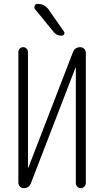

<svg xmlns="http://www.w3.org/2000/svg" viewBox="-20 -975 540 995"><path d="M174.8 -955.1Q210.9 -955.1 232.4 -924.8L311.5 -811.5Q316.4 -804.7 312 -797.4Q307.6 -790 299.8 -790Q272.5 -790 257.8 -809.6L162.1 -926.8Q155.3 -934.6 159.7 -944.8Q164.1 -955.1 174.8 -955.1ZM102.5 0Q91.8 0 83.5 -8.3Q75.2 -16.6 75.2 -28.3V-705.1Q75.2 -715.8 82.5 -723.1Q89.8 -730.5 100.1 -730.5Q110.4 -730.5 117.7 -723.1Q125 -715.8 125 -705.1V-106.4Q125 -105.5 126 -105.5Q127 -105.5 127 -106.4L357.4 -703.1Q367.2 -730.5 396.5 -730.5Q408.2 -730.5 416.5 -721.7Q424.8 -712.9 424.8 -701.2V-26.4Q424.8 -16.6 417.5 -8.3Q410.2 0 398.9 0Q387.7 0 380.4 -7.8Q373 -15.6 373 -26.4V-624Q373 -625 372.1 -625Q371.1 -625 371.1 -624L140.6 -26.4Q130.9 0 102.5 0Z"/></svg>

Font: Rounded Mgen+ 2m light
Style: Regular
Weight: 200
Designer: [Source Han Sans]
Ryoko NISHIZUKA  (kana & ideographs); Paul D. Hunt (Latin, Greek & Cyrillic); Wenlong ZHANG  (bopomofo
Version: Version 1.059.20150602